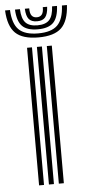

<svg xmlns="http://www.w3.org/2000/svg" viewBox="-88 -802 379 834"><g transform="rotate(-5 102.0 -385.0)"><path d="M134.2 0V-600H156V0ZM48 0V-600H69.5V0ZM91 0V-600H112.8V0ZM101.8 -640.5Q32.8 -640.5 1.5 -670.6Q-29.8 -700.8 -33 -769.8H-11.5Q-8.8 -709.8 17.6 -683.9Q44 -658 101.8 -658Q159.5 -658 185.9 -683.9Q212.2 -709.8 215 -769.8H236.8Q233 -700.8 201.8 -670.6Q170.5 -640.5 101.8 -640.5ZM101.8 -675.8Q55 -675.8 33.8 -697.5Q12.5 -719.2 10.2 -769.8H31.8Q33.5 -728.8 49.8 -711Q66 -693.2 101.8 -693.2Q137.5 -693.2 153.8 -711Q170 -728.8 172 -769.8H193.5Q191 -719.2 169.8 -697.5Q148.5 -675.8 101.8 -675.8ZM101.8 -710.8Q77.2 -710.8 65.9 -724.4Q54.5 -738 53.2 -769.8H72.2Q72.2 -747.5 79.9 -737.9Q87.5 -728.2 101.8 -728.2Q116.5 -728.2 124.1 -737.9Q131.8 -747.5 131.5 -769.8H150.5Q148.8 -738 137.5 -724.4Q126.2 -710.8 101.8 -710.8Z"/></g></svg>

Font: Big Shoulders Inline Display Thin
Style: Bold
Weight: 700
Version: Version 2.002